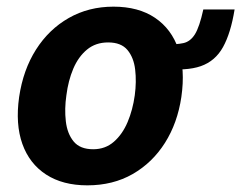

<svg xmlns="http://www.w3.org/2000/svg" viewBox="-20 -547 725 577"><path d="M242.5 10Q168.5 10 118.5 -22.5Q68.5 -55 47.2 -114.5Q26 -174 37.5 -255.5Q49.5 -337 88.2 -398Q127 -459 186.8 -493Q246.5 -527 321 -527Q396 -527 445.8 -493.5Q495.5 -460 516.2 -399.2Q537 -338.5 525 -255.5Q513.5 -177.5 475.8 -117.8Q438 -58 378.8 -24Q319.5 10 242.5 10ZM260 -98.5Q296.5 -98.5 322.2 -121Q348 -143.5 363.5 -180.2Q379 -217 385 -260.5Q390.5 -301.5 386.2 -337.8Q382 -374 363 -396.8Q344 -419.5 305 -419.5Q267.5 -419.5 241.5 -398Q215.5 -376.5 200.2 -340.5Q185 -304.5 179.5 -260.5Q173.5 -220 177.8 -182.8Q182 -145.5 201.2 -122Q220.5 -98.5 260 -98.5ZM467.5 -341 478.5 -413.5Q510.5 -413 531.2 -417.5Q552 -422 565.8 -444Q579.5 -466 591 -518.5H685Q673.5 -447.5 650.2 -405.5Q627 -363.5 583.5 -348.2Q540 -333 467.5 -341Z"/></svg>

Font: Public Sans
Style: Bold Italic
Weight: 700
Italic angle: -8°
Designer: The Public Sans project authors (U.S. Web Design System). Libre Franklin designed by Pablo Impallari and Rodrigo Fuenzal
Version: Version 1.008; ttfautohint (v1.8.1) -l 8 -r 50 -G 200 -x 14 